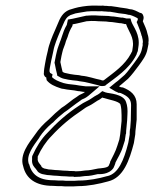

<svg xmlns="http://www.w3.org/2000/svg" viewBox="-20 -658 552 687"><path d="M63 -63C73 -19 108 7 169 7C179 8 190 8 200 8C208 9 214 9 222 9H228C238 9 250 9 260 8C296 8 335 0 367 -9C422 -22 443 -85 459 -146L464 -177C464 -185 465 -193 466 -201L469 -230V-285C469 -318 447 -334 420 -345C417 -345 414 -346 412 -346L406 -349C407 -350 409 -352 411 -353L438 -376C451 -389 465 -408 477 -424C489 -441 504 -459 508 -484L511 -499C511 -501 512 -503 511 -505C513 -515 511 -528 508 -536C505 -552 497 -568 491 -582C493 -586 493 -590 494 -594C494 -602 490 -612 481 -612C471 -617 457 -625 445 -625C433 -629 412 -630 399 -633L378 -636C372 -636 367 -636 361 -637C356 -637 352 -637 348 -638C340 -637 332 -638 324 -638H310C304 -638 298 -637 293 -637C282 -636 270 -634 260 -632L248 -629C241 -627 234 -625 228 -623C204 -613 195 -594 185 -569L176 -548C167 -528 155 -499 151 -476L146 -455C144 -447 143 -438 141 -429C139 -418 137 -406 137 -396C137 -394 136 -393 137 -392C137 -391 138 -388 139 -387C139 -385 144 -381 146 -380C145 -377 147 -374 147 -371C159 -356 176 -349 197 -342C200 -341 203 -340 207 -340C223 -336 243 -336 259 -332C267 -332 275 -329 284 -329C277 -323 273 -323 264 -318C257 -313 250 -308 242 -303C227 -292 215 -281 200 -272C185 -260 170 -246 155 -231C136 -215 119 -197 105 -176C84 -147 49 -105 63 -63ZM83 -71V-72C73 -102 98 -134 121 -166V-167C133 -185 148 -202 166 -217L167 -218L169 -219C182 -233 197 -246 210 -256C227 -267 239 -278 252 -287C260 -292 267 -298 273 -302C277 -304 285 -306 296 -315L336 -349H288C284 -349 274 -351 264 -352C245 -356 227 -356 215 -359L212 -360H210C209 -360 210 -360 207 -361C188 -367 175 -373 166 -382L168 -392L158 -398L159 -400L157 -402C157 -410 159 -419 161 -429C163 -438 164 -447 166 -453L171 -476C174 -495 186 -524 194 -543L203 -564C214 -591 220 -598 232 -604C239 -606 244 -608 250 -610L261 -612C271 -614 283 -616 291 -617C299 -617 303 -618 307 -618H321C326 -618 336 -617 344 -618C350 -617 353 -617 356 -617C364 -616 369 -616 374 -616L392 -613C408 -609 428 -609 436 -606L439 -605H442C446 -605 459 -600 470 -594L473 -592V-587L469 -579L472 -572C478 -557 484 -542 487 -529L488 -528V-527C490 -521 492 -509 491 -505L490 -500L491 -498L488 -484C485 -466 474 -452 461 -434C448 -417 437 -401 426 -390L402 -369C395 -364 395 -364 394 -363L371 -344L393 -331C397 -329 400 -328 400 -328L403 -326H407C408 -326 412 -325 412 -325C437 -314 449 -304 449 -282C449 -265 448 -245 448 -227L446 -200C444 -191 444 -183 444 -176L439 -147C423 -83 403 -37 365 -28H364C333 -19 296 -12 263 -12H262H261C252 -11 242 -11 232 -11H226C218 -11 212 -11 205 -12H204H203C193 -12 183 -12 174 -13H173H172C117 -13 93 -35 84 -71ZM95 -98C94 -92 95 -90 95 -90C92 -68 104 -59 108 -54L116 -43C121 -39 128 -35 137 -34C145 -32 153 -31 159 -31C167 -30 178 -29 185 -29C195 -28 206 -27 216 -27C226 -26 231 -26 237 -26H243L245 -25H247C259 -25 273 -26 284 -28C303 -28 316 -32 330 -35C335 -35 369 -32 386 -57C389 -63 391 -69 391 -69C393 -74 393 -75 393 -76C401 -93 413 -110 420 -134C422 -141 425 -149 427 -156V-158L430 -178L431 -180C431 -193 434 -210 435 -228L436 -249C437 -264 436 -280 431 -293C422 -322 369 -324 363 -326L360 -327H359C358 -327 357 -328 356 -328L346 -332L335 -323C333 -321 327 -318 323 -316L322 -315H321C309 -307 299 -300 292 -297C282 -292 271 -286 263 -280C220 -252 183 -219 150 -183C127 -160 110 -132 97 -103L96 -101ZM115 -98C127 -125 145 -152 164 -171C197 -207 233 -237 274 -264C282 -270 289 -275 298 -279C309 -284 319 -292 329 -298C336 -301 341 -305 346 -309C349 -308 351 -307 353 -307C366 -302 407 -296 411 -284C414 -274 415 -259 415 -246V-225C414 -209 411 -192 410 -177L407 -159C405 -152 402 -144 400 -137C393 -114 383 -98 374 -79C374 -77 374 -75 372 -72C371 -69 370 -67 369 -65C365 -57 340 -56 331 -55C316 -52 300 -48 285 -48C273 -46 262 -45 251 -45C247 -46 243 -46 240 -46C234 -46 227 -46 221 -47C210 -47 201 -48 190 -49C182 -49 173 -50 164 -51C157 -51 151 -52 144 -54C139 -54 131 -58 129 -61C128 -61 128 -62 128 -64C124 -70 113 -79 115 -91ZM175 -433 176 -430C178 -417 182 -402 184 -393L185 -387L191 -384C198 -379 207 -376 215 -375L224 -373C235 -371 245 -370 256 -369L266 -367H267C288 -365 308 -358 331 -353C335 -351 339 -350 345 -350C359 -350 359 -354 359 -354C394 -381 441 -410 467 -460L469 -464V-465C469 -467 473 -474 473 -475L475 -489C483 -534 456 -563 450 -581L447 -592H432C425 -594 423 -594 423 -594L420 -595H414C404 -596 398 -598 387 -599H386H385C380 -599 374 -600 367 -601H365H364C356 -601 347 -602 336 -602C324 -603 318 -603 310 -603C302 -603 295 -602 293 -602H291H289C273 -599 252 -593 240 -591L223 -588L219 -569C210 -554 206 -541 202 -529L197 -514L196 -512C193 -502 186 -487 183 -472L180 -459ZM196 -436 200 -458 203 -471C205 -483 213 -497 216 -511L222 -526C226 -540 231 -552 239 -565L240 -571C254 -573 275 -579 290 -582C295 -582 301 -583 307 -583C315 -583 324 -583 332 -582C342 -582 350 -581 360 -581C367 -580 374 -579 381 -579C391 -578 399 -576 409 -575H413C416 -574 419 -574 422 -573C423 -573 424 -573 425 -572H431C439 -547 461 -524 455 -489L453 -475C453 -474 451 -472 451 -471C451 -470 449 -469 449 -467C426 -424 389 -400 353 -372C352 -371 350 -370 348 -370C345 -370 343 -371 341 -372C319 -376 297 -385 272 -387L263 -389C252 -390 241 -391 231 -393L222 -395C214 -396 208 -398 204 -401C202 -410 198 -424 196 -436Z"/></svg>

Font: Scribbler
Style: ClrIta
Weight: 400
Designer: Mew Too
Foundry: Cannot Into Space Fonts
Version: Version 1.001